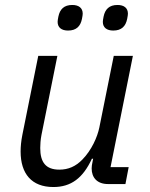

<svg xmlns="http://www.w3.org/2000/svg" viewBox="-20 -741 602 773"><path d="M254 -618C287 -618 304 -635 310 -665C312 -676 313 -681 313 -686C313 -709 297 -721 271 -721C238 -721 221 -704 215 -674C213 -663 212 -658 212 -653C212 -630 228 -618 254 -618ZM436 -618C469 -618 486 -635 492 -665C494 -676 495 -681 495 -686C495 -709 479 -721 453 -721C420 -721 403 -704 397 -674C395 -663 394 -658 394 -653C394 -630 410 -618 436 -618ZM134 -516 70 -198C65 -173 63 -150 63 -131C63 -42 107 12 195 12C266 12 314 -24 350 -102H355L353 -92C350 -78 349 -70 349 -63C349 -26 371 0 415 0H485L498 -68H425L515 -516H438L380 -228C372 -189 349 -137 312 -99C285 -71 255 -58 219 -58C164 -58 142 -88 142 -145C142 -157 143 -178 147 -198L211 -516Z"/></svg>

Font: LVC Sans
Style: Italic
Weight: 400
Italic angle: -11.31°
Designer: Mike Abbink, Paul van der Laan, Pieter van Rosmalen
Foundry: Bold Monday
Version: Version 3.0